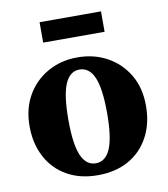

<svg xmlns="http://www.w3.org/2000/svg" viewBox="-79 -743 723 825"><g transform="rotate(-10 282.5 -330.5)"><path d="M282 15Q205 15 148 -17.5Q91 -50 60 -108.5Q29 -167 29 -243Q29 -320 62.5 -377.5Q96 -435 153.5 -467Q211 -499 282 -499Q354 -499 411.5 -467.5Q469 -436 503 -379Q537 -322 537 -243Q537 -166 505.5 -107.5Q474 -49 417 -17Q360 15 282 15ZM282 -37Q325 -37 346 -86Q367 -135 367 -241Q367 -348 346 -397Q325 -446 282 -446Q240 -446 219 -397Q198 -348 198 -241Q198 -135 219 -86Q240 -37 282 -37ZM149 -587V-676H417V-587Z"/></g></svg>

Font: Source Serif 4
Style: Bold
Weight: 700
Designer: Frank Grießhammer
Foundry: Adobe
Version: Version 4.005;hotconv 1.1.0;makeotfexe 2.6.0